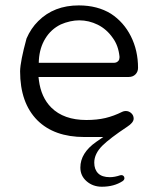

<svg xmlns="http://www.w3.org/2000/svg" viewBox="-20 -519 593 728"><path d="M433.1 -304.7Q433.1 -303.7 433.1 -301Q433.1 -298.3 432.1 -294.2Q431.2 -290 427.2 -286.6Q421.4 -280.8 411.1 -280.8H127L127.4 -291.5Q130.4 -338.4 151.9 -373Q173.3 -408.2 210.4 -426.3Q226.6 -433.6 246.1 -438Q263.7 -441.9 280.3 -441.9Q316.9 -441.9 350.6 -425.3Q384.8 -408.2 407.7 -375Q428.7 -346.7 433.1 -304.7ZM503.4 -261.7Q503.4 -327.6 476.1 -381.8Q449.2 -435.1 400.9 -466.8Q349.6 -498.5 278.8 -498.5Q184.6 -498.5 125 -439Q97.2 -411.6 80.6 -373Q57.1 -287.1 56.2 -249Q56.2 -128.9 121.6 -63Q185.5 0.5 299.8 0.5H371.6L344.7 19Q284.7 61 284.7 116.2Q284.7 147.5 308.1 168Q332 189 366.2 189Q412.6 189 445.3 167.5Q451.7 162.6 451.7 157.2Q451.7 150.4 446.8 147Q444.3 145 440.4 145L436 145.5Q414.6 152.8 396.5 152.8Q366.7 152.8 352.1 138.2Q337.4 123.5 337.4 97.7Q337.4 64 368.2 33.2Q397 4.9 461.9 -38.1Q486.8 -54.2 486.8 -69.3Q486.8 -81.5 477.8 -89.8Q468.8 -98.1 457 -98.1Q449.7 -98.1 443.8 -95.2Q411.6 -79.1 379.6 -71.5Q347.7 -64 307.6 -64Q221.7 -64 174.3 -111.3Q135.7 -149.9 127.4 -215.3L126 -227.1H467.8Q483.9 -227.1 493.7 -237.1Q503.4 -247.1 503.4 -261.7Z"/></svg>

Font: YuPearl-ExtraLight
Style: ExtraLight
Weight: 200
Designer: Max Yao
Foundry: Max-Everyday
Version: Version 1.011; ttfautohint (v1.8.3)